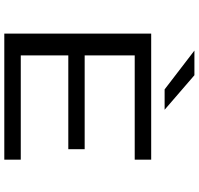

<svg xmlns="http://www.w3.org/2000/svg" viewBox="-36 -910 946 915"><g transform="rotate(90 437.5 -453.0)"><path d="M140.5 0V-700H741.5V-621.5H244.5V-383H691.5V-305H244.5V-78.5H741.5V0ZM406.5 -764 221.5 -906H339L503.5 -764Z"/></g></svg>

Font: Trispace SemiExpanded
Style: Regular
Weight: 400
Width: 6
Designer: Tyler Finck
Foundry: Etcetera Type Company
Version: Version 1.210; ttfautohint (v1.8.3)